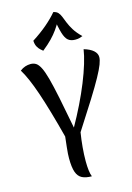

<svg xmlns="http://www.w3.org/2000/svg" viewBox="-161 -1178 887 1288"><g transform="rotate(-15 282.5 -534.5)"><path d="M313 -274Q305 -225 300.5 -174Q296 -123 296 -78Q296 -41 299.5 -13Q303 15 310 31Q269 31 243 18Q217 5 205 -28.5Q193 -62 193 -125Q193 -140 194 -157Q195 -174 198 -201Q201 -228 206 -273Q154 -473 112.5 -594.5Q71 -716 33 -777Q51 -791 69.5 -797Q88 -803 107 -803Q128 -803 144 -793Q160 -783 174.5 -754.5Q189 -726 203.5 -672.5Q218 -619 236 -531.5Q254 -444 278 -316Q316 -383 350 -452.5Q384 -522 410.5 -587.5Q437 -653 454 -709.5Q471 -766 477 -807Q521 -794 543 -774Q565 -754 565 -729Q565 -710 553.5 -679.5Q542 -649 514 -598Q486 -547 437 -468.5Q388 -390 313 -274ZM213 -867Q207 -872 196 -881.5Q185 -891 176 -907.5Q167 -924 166 -949Q224 -986 269 -1024.5Q314 -1063 345 -1100Q366 -1096 377 -1084Q388 -1072 395.5 -1053Q403 -1034 413 -1009Q423 -984 441 -955Q459 -926 492 -894Q482 -890 470.5 -886.5Q459 -883 440 -883Q410 -883 391.5 -898Q373 -913 361 -953Q349 -993 337 -1067L358 -1034Q342 -1005 323.5 -979Q305 -953 279 -926Q253 -899 213 -867Z"/></g></svg>

Font: Merienda
Style: Regular
Weight: 400
Designer: Eduardo Rodriguez Tunni
Foundry: Eduardo Rodriguez Tunni
Version: Version 2.001